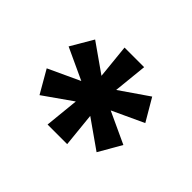

<svg xmlns="http://www.w3.org/2000/svg" viewBox="-76 -788 471 471"><g transform="rotate(45 159.5 -552.5)"><path d="M258 -649 292 -591 210 -553 292 -515 258 -456 184 -508 193 -419H125L134 -508L60 -456L26 -515L108 -553L26 -591L60 -649L134 -597L125 -686H193L184 -598Z"/></g></svg>

Font: Archivo Narrow
Style: Regular
Weight: 400
Designer: Hector Gatti
Foundry: Omnibus-Type
Version: Version 1.003